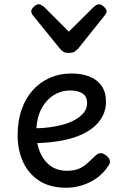

<svg xmlns="http://www.w3.org/2000/svg" viewBox="-20 -865 566 904"><path d="M293 19Q214 19 163 -15Q112 -49 87.5 -105Q63 -161 63 -228Q63 -295 81.5 -348.5Q100 -402 134 -440Q168 -478 214.5 -498.5Q261 -519 316 -519Q365 -519 401.5 -504.5Q438 -490 458.5 -460.5Q479 -431 479 -386Q479 -348 462.5 -317Q446 -286 416 -262.5Q386 -239 345 -223.5Q304 -208 253 -200Q202 -192 145 -191V-261Q178 -261 212.5 -265.5Q247 -270 279 -279Q311 -288 336 -302.5Q361 -317 375.5 -336Q390 -355 390 -379Q390 -411 368.5 -425Q347 -439 311 -439Q278 -439 249.5 -426Q221 -413 198.5 -387.5Q176 -362 163.5 -326Q151 -290 151 -244Q151 -189 168.5 -148Q186 -107 218 -84Q250 -61 295 -61Q325 -61 346 -68.5Q367 -76 385.5 -91.5Q404 -107 426 -129Q441 -144 453.5 -144Q466 -144 480 -133Q494 -122 497 -109.5Q500 -97 490 -84Q465 -46 431 -23.5Q397 -1 361.5 9Q326 19 293 19ZM447 -845Q456 -845 469 -833.5Q482 -822 482 -811Q482 -809 481 -805.5Q480 -802 475 -795L348 -636Q342 -630 333 -623Q324 -616 304 -616Q285 -616 276 -623Q267 -630 262 -636L133 -795Q129 -802 128 -805.5Q127 -809 127 -811Q127 -822 139.5 -833.5Q152 -845 162 -845Q168 -845 174 -841.5Q180 -838 187 -833L304 -716L422 -833Q428 -838 434 -841.5Q440 -845 447 -845Z"/></svg>

Font: Playwrite FR Trad
Style: Regular
Weight: 400
Designer: Veronika Burian, José Scaglione
Foundry: TypeTogether
Version: Version 1.000